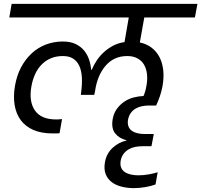

<svg xmlns="http://www.w3.org/2000/svg" viewBox="-20 -760 1038 990"><path d="M40 -740H998L985 -670H724L701 -541Q735 -534 760.5 -515Q786 -496 801.5 -467Q817 -438 821.5 -400Q826 -362 818 -316Q813 -289 804.5 -264Q796 -239 785 -216H748Q730 -216 712.5 -212.5Q695 -209 680 -200.5Q665 -192 654.5 -177.5Q644 -163 640 -142Q637 -122 642.5 -108Q648 -94 660 -85.5Q672 -77 689 -73Q706 -69 726 -69H773L761 -6H714Q695 -6 677 -2.5Q659 1 643.5 10Q628 19 617 33.5Q606 48 602 70Q599 91 605 105Q611 119 624 127.5Q637 136 655 140Q673 144 693 144Q722 144 750.5 138.5Q779 133 793 128L782 191Q762 199 731 204.5Q700 210 670 210Q637 210 607 202.5Q577 195 556 179Q535 163 525 138Q515 113 521 77Q529 31 561 2Q593 -27 631 -35L632 -37Q595 -46 574 -72Q553 -98 561 -146Q567 -178 583.5 -200Q600 -222 622 -236.5Q644 -251 669.5 -257.5Q695 -264 720 -265Q730 -288 735 -317Q741 -349 738 -377Q735 -405 723 -426Q711 -447 689 -459Q667 -471 636 -471Q567 -471 524 -420.5Q481 -370 470 -289L466 -271H397L399 -289Q404 -329 402 -362.5Q400 -396 389 -420Q378 -444 357.5 -457.5Q337 -471 304 -471Q270 -471 242.5 -459.5Q215 -448 194.5 -427Q174 -406 161 -377.5Q148 -349 142 -315Q128 -237 160 -190.5Q192 -144 270 -144Q276 -144 283.5 -144.5Q291 -145 300 -146L287 -73Q276 -72 268 -72Q260 -72 252 -72Q193 -72 152 -90Q111 -108 87 -140.5Q63 -173 55.5 -218Q48 -263 57 -316Q66 -370 88.5 -412.5Q111 -455 143.5 -485Q176 -515 217 -530.5Q258 -546 304 -546Q343 -546 370 -533Q397 -520 414 -499Q431 -478 439.5 -452Q448 -426 450 -400H453Q463 -424 478 -447Q493 -470 514 -489.5Q535 -509 561.5 -523.5Q588 -538 622 -543L644 -670H28Z"/></svg>

Font: SVN-Poppins
Style: Italic
Weight: 400
Italic angle: -10°
Designer: Ninad Kale (Devanagari), Jonny Pinhorn (Latin)
Foundry: Indian Type Foundry
Version: Version 3.002 2017; ttfautohint (v1.8.3)